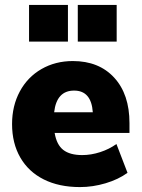

<svg xmlns="http://www.w3.org/2000/svg" viewBox="-20 -752 575 780"><path d="M506 -212H202Q210 -164 237 -143Q264 -122 314 -122Q350 -122 387 -134Q424 -146 453 -167L498 -50Q461 -23 409 -7.5Q357 8 305 8Q220 8 158 -23Q96 -54 62.5 -112Q29 -170 29 -248Q29 -322 60.5 -380.5Q92 -439 148.5 -471.5Q205 -504 276 -504Q382 -504 444 -436.5Q506 -369 506 -252ZM200 -296H357Q351 -384 281 -384Q210 -384 200 -296ZM98 -732H256V-583H98ZM296 -732H454V-583H296Z"/></svg>

Font: wassup Sans
Style: Black
Weight: 900
Version: Version 2.001